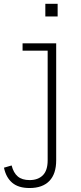

<svg xmlns="http://www.w3.org/2000/svg" viewBox="-80 -752 416 991"><path d="M36.5 -528.5H210V75.5Q210 145.5 174.8 182Q139.5 218.5 72.5 218.5Q15 218.5 -17 191.2Q-49 164 -59.5 113.5L-20 102Q-10.5 140 11.8 158.8Q34 177.5 73 177.5Q116 177.5 141 152.8Q166 128 166 75.5V-490.5H36.5ZM154 -732.5H217.5V-667H154Z"/></svg>

Font: Hepta Slab Light
Style: Regular
Weight: 300
Designer: Michael LaGattuta
Foundry: Michael LaGattuta
Version: Version 1.102